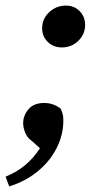

<svg xmlns="http://www.w3.org/2000/svg" viewBox="-22 -507 356 688"><path d="M200 -337Q169 -337 149 -357Q129 -377 129 -405Q129 -440 154.5 -463.5Q180 -487 214 -487Q244 -487 263.5 -467Q283 -447 283 -418Q283 -384 258.5 -360.5Q234 -337 200 -337ZM11 161 -2 126Q76 95 121 24L92 -2Q76 -13 68.5 -31Q61 -49 61 -66Q61 -93 80 -115.5Q99 -138 136 -138Q169 -138 195 -118Q200 -108 202.5 -98.5Q205 -89 205 -76Q205 -23 180.5 24.5Q156 72 112.5 107.5Q69 143 11 161Z"/></svg>

Font: Source Serif Pro SemiBold
Style: Italic
Weight: 600
Italic angle: -12°
Designer: Frank Grießhammer
Foundry: Adobe Systems Incorporated
Version: Version 3.001;hotconv 1.0.111;makeotfexe 2.5.65597